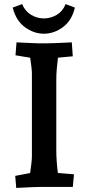

<svg xmlns="http://www.w3.org/2000/svg" viewBox="-20 -918 439 943"><path d="M59.7 5 54.7 -54.2 175.7 -77.2 121.5 -26.1Q124.1 -39.5 127.4 -63.3Q130.7 -87 133.7 -111.4Q136.7 -135.8 136.7 -149V-556.6Q136.7 -569.5 134.2 -590.7Q131.7 -611.9 128.2 -634.2Q124.7 -656.5 121.5 -671L175.7 -626.6L56.1 -646.5L61.1 -710Q79.5 -709 102.1 -708Q124.8 -707 146 -706Q167.1 -705 178.6 -705Q217.1 -705 255.7 -706.5Q294.3 -708 332.7 -710L337.4 -641.5L216.7 -630.3L270 -672.3Q267.7 -656.6 264.4 -632Q261.1 -607.5 258.8 -579.7Q256.5 -552 256.5 -526.6V-179Q256.5 -151.7 258.8 -121.4Q261.1 -91.1 264.7 -65.4Q268.4 -39.7 270.4 -26.1L216.7 -72.5L343.4 -61.9L337.6 0H201.4Q165.8 0 130.7 1.5Q95.6 3 59.7 5ZM42.5 -880.8 88.5 -897.9Q103.5 -862.4 133.2 -844.9Q162.9 -827.5 195.4 -827.5Q228.2 -827.5 258.2 -844.9Q288.2 -862.4 302.3 -897.9L347.8 -880.8Q332.9 -817.1 289 -784.7Q245.1 -752.4 195.4 -752.4Q146.3 -752.4 102.2 -784.7Q58.1 -817.1 42.5 -880.8Z"/></svg>

Font: Andada Pro
Style: Regular
Weight: 400
Designer: Carolina Giovagnoli
Foundry: Huerta Tipografica
Version: Version 3.003